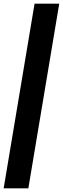

<svg xmlns="http://www.w3.org/2000/svg" viewBox="-39 -810 344 1050"><path d="M-19 220 150 -790H285L116 220Z"/></svg>

Font: Figtree Light Black
Style: Italic
Weight: 900
Italic angle: -9.5°
Version: Version 2.000